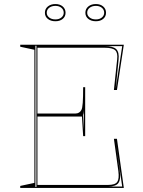

<svg xmlns="http://www.w3.org/2000/svg" viewBox="-20 -929 707 949"><path d="M80 0V-10L150 -25V-683L80 -698V-708H592L558 -484H543L559 -635Q563 -668 549.5 -680.5Q536 -693 498 -693H165V-368H354Q363 -368 370.5 -372.5Q378 -377 382 -385Q387 -393 389 -421Q391 -449 391 -498H401V-256H391L385 -353H165V-15H515Q549 -15 559.5 -30Q570 -45 565 -83L543 -243H558L592 0ZM155 -5H160V-703H155ZM390 -360 394 -288V-388Q394 -384 393.5 -379Q393 -374 392.5 -369.5Q392 -365 390 -360ZM515 -7H584L551 -236L572 -84Q578 -43 565.5 -25Q553 -7 515 -7ZM552 -491 584 -701H498Q539 -701 554.5 -686Q570 -671 566 -634ZM454 -909Q476 -909 490 -897Q504 -885 504 -866Q504 -847 490 -835.5Q476 -824 454 -824Q431 -824 416.5 -835.5Q402 -847 402 -866Q402 -885 416.5 -897Q431 -909 454 -909ZM454 -833Q472 -833 483.5 -842.5Q495 -852 495 -866Q495 -881 483.5 -890.5Q472 -900 454 -900Q435 -900 423 -890.5Q411 -881 411 -866Q411 -852 423 -842.5Q435 -833 454 -833ZM254 -909Q276 -909 290 -897Q304 -885 304 -866Q304 -847 290 -835.5Q276 -824 254 -824Q231 -824 216.5 -835.5Q202 -847 202 -866Q202 -885 216.5 -897Q231 -909 254 -909ZM254 -833Q272 -833 283.5 -842.5Q295 -852 295 -866Q295 -881 283.5 -890.5Q272 -900 254 -900Q235 -900 223 -890.5Q211 -881 211 -866Q211 -852 223 -842.5Q235 -833 254 -833Z"/></svg>

Font: Kalnia Glaze Thin Thin
Style: Regular
Weight: 250
Version: Version 1.110